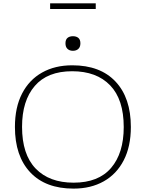

<svg xmlns="http://www.w3.org/2000/svg" viewBox="-20 -1102 860 1132"><path d="M406 -717Q571 -717 661.2 -621Q751.5 -525 751.5 -353.5Q751.5 -238.5 709.5 -157Q667.5 -75.5 591.5 -32.8Q515.5 10 413.5 10Q248.5 10 158.2 -86Q68 -182 68 -353.5Q68 -469 110 -550.2Q152 -631.5 228 -674.2Q304 -717 406 -717ZM414 -25Q560.5 -25 635 -112Q709.5 -199 709.5 -353Q709.5 -516 629.2 -599Q549 -682 405.5 -682Q259.5 -682 184.8 -595Q110 -508 110 -354Q110 -191.5 190.2 -108.2Q270.5 -25 414 -25ZM410 -802.5Q390 -802.5 378 -813.8Q366 -825 366 -846.5Q366 -868.5 378 -878.5Q390 -888.5 410 -888.5Q430 -888.5 442 -878.5Q454 -868.5 454 -846.5Q454 -825 442 -813.8Q430 -802.5 410 -802.5ZM275.5 -1049V-1082.5H544.5V-1049Z"/></svg>

Font: Newsreader Caption ExtraLight
Style: Regular
Weight: 275
Designer: Hugues Gentile
Foundry: Production Type
Version: Version 1.001